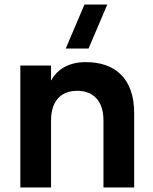

<svg xmlns="http://www.w3.org/2000/svg" viewBox="-20 -830 676 850"><path d="M372 -615H271L354 -810H455ZM438 -297.5Q438 -327 430.8 -351Q423.5 -375 409 -392Q394.5 -409 372.8 -418.5Q351 -428 322 -428Q293 -428 271.2 -418.8Q249.5 -409.5 235 -392.5Q220.5 -375.5 213.2 -351.2Q206 -327 206 -297.5V0H70V-540H206V-473.5Q216 -491.5 230.2 -506.5Q244.5 -521.5 263.5 -532.2Q282.5 -543 306.5 -549Q330.5 -555 360 -555Q408 -555 447.5 -541.5Q487 -528 515.2 -500Q543.5 -472 558.8 -429.2Q574 -386.5 574 -328V0H438Z"/></svg>

Font: Vela Sans ExtBd
Style: Regular
Weight: 800
Designer: Principal design: Mikhail Sharanda - project Manrope.
Design modification: Ravid Balaliev
Foundry: Mikhail Sharanda
Version: Version 1.001